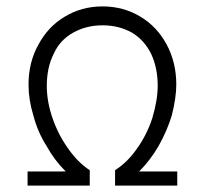

<svg xmlns="http://www.w3.org/2000/svg" viewBox="-20 -579 640 599"><path d="M260 -48V0H66V-44H185Q149 -80 125 -124Q98 -166 84 -219Q69 -268 69 -315Q69 -385 100 -440Q130 -496 182 -527Q235 -559 300 -559Q365 -559 418 -527Q470 -496 500 -440Q530 -384 530 -315Q530 -275 516 -219Q501 -170 475 -124Q449 -79 414 -44H533V0H339V-48Q378 -73 407 -115Q438 -158 455 -210Q472 -267 472 -311Q472 -368 451 -412Q430 -454 392 -477Q351 -500 300 -500Q249 -500 208 -477Q167 -454 148 -412Q126 -369 126 -311Q126 -262 144 -210Q162 -158 193 -115Q223 -72 260 -48Z"/></svg>

Font: NM-font
Style: Light
Weight: 500
Designer: ""
Foundry: ""
Version: ""